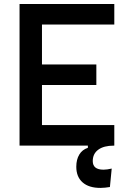

<svg xmlns="http://www.w3.org/2000/svg" viewBox="-20 -713 626 940"><path d="M471.7 207Q415 207 384.3 179.9Q353.5 152.8 353.5 103.5Q353.5 67.9 368.2 43.7Q382.8 19.5 410.2 10.7V-14.6L527.3 -15.6L537.1 0Q488.3 0 461.2 19.8Q434.1 39.6 434.1 75.7Q434.1 117.7 486.8 117.7Q503.9 117.7 526.9 112.3L518.1 202.6Q506.3 204.6 494.1 205.8Q481.9 207 471.7 207ZM75.7 0V-693.4H185.5V0ZM75.7 0V-100.6H539.6V0ZM75.7 -296.9V-397.5H451.7V-296.9ZM75.7 -592.8V-693.4H539.6V-592.8Z"/></svg>

Font: Cascadia Code Medium
Style: Regular
Weight: 500
Monospace: yes
Designer: Aaron Bell
Foundry: Saja Typeworks
Version: Version 2407.024